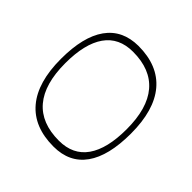

<svg xmlns="http://www.w3.org/2000/svg" viewBox="-102 -784 1035 1035"><g transform="rotate(-45 416.0 -266.0)"><path d="M406 10Q236 10 148.5 -52.5Q61 -115 61 -236Q61 -386 153.5 -464Q246 -542 424 -542Q593 -542 680.5 -479.5Q768 -417 769 -296Q769 -146 676.5 -68Q584 10 406 10ZM406 -23Q565 -23 645.5 -91.5Q726 -160 726 -294Q726 -401 649 -455Q572 -509 424 -509Q265 -509 184.5 -440.5Q104 -372 104 -238Q104 -131 181 -77Q258 -23 406 -23Z"/></g></svg>

Font: Georama ExtraExtended ExtraLight
Style: Italic
Weight: 200
Width: 8
Italic angle: -9°
Designer: Jean-Baptiste Levee
Foundry: Production Type
Version: Version 1.000